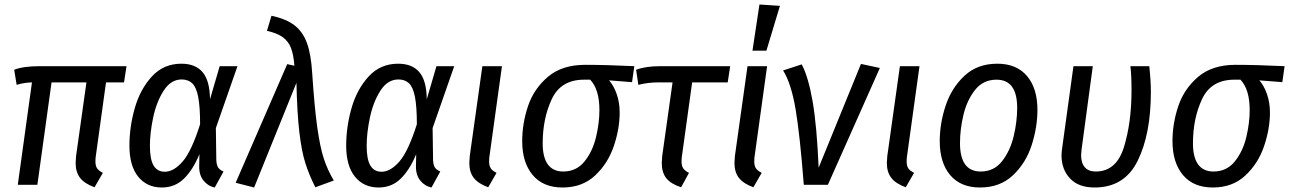

<svg xmlns="http://www.w3.org/2000/svg" viewBox="-20 -821 5727 853"><path d="M406 -130Q404 -120 404 -103Q404 -84 411.5 -73Q419 -62 437 -53L400 11Q356 -5 336 -30.5Q316 -56 316 -97Q316 -106 318 -128L364 -455H209L146 0H59L122 -455Q86 -454 54 -444L43 -511Q83 -527 157 -527H542L531 -455H451Z M913 -380 956 -527H1035L939 -252L941 -110Q942 -89 948.5 -78Q955 -67 973 -59L934 12Q904 6 884 -19Q864 -44 865 -84L866 -136Q837 -66 797 -27Q757 12 699 12Q633 12 594 -36Q555 -84 555 -174Q555 -258 579 -341.5Q603 -425 655 -481.5Q707 -538 786 -538Q848 -538 880 -500.5Q912 -463 913 -380ZM646 -173Q646 -113 662.5 -85.5Q679 -58 712 -58Q752 -58 791.5 -103.5Q831 -149 869 -269Q869 -347 860.5 -390.5Q852 -434 834 -451Q816 -468 787 -468Q739 -468 707 -418Q675 -368 660.5 -299Q646 -230 646 -173Z M1367 -496Q1377 -344 1389.5 -255.5Q1402 -167 1418.5 -116.5Q1435 -66 1463 -19L1381 11Q1354 -42 1337 -95Q1320 -148 1310 -233Q1300 -318 1297 -453L1109 12L1027 -9L1256 -536L1288 -529Q1284 -579 1272.5 -608.5Q1261 -638 1236 -656Q1211 -674 1166 -684L1186 -751Q1252 -737 1289 -708Q1326 -679 1344 -629Q1362 -579 1367 -496Z M1876 -380 1919 -527H1998L1902 -252L1904 -110Q1905 -89 1911.5 -78Q1918 -67 1936 -59L1897 12Q1867 6 1847 -19Q1827 -44 1828 -84L1829 -136Q1800 -66 1760 -27Q1720 12 1662 12Q1596 12 1557 -36Q1518 -84 1518 -174Q1518 -258 1542 -341.5Q1566 -425 1618 -481.5Q1670 -538 1749 -538Q1811 -538 1843 -500.5Q1875 -463 1876 -380ZM1609 -173Q1609 -113 1625.5 -85.5Q1642 -58 1675 -58Q1715 -58 1754.5 -103.5Q1794 -149 1832 -269Q1832 -347 1823.5 -390.5Q1815 -434 1797 -451Q1779 -468 1750 -468Q1702 -468 1670 -418Q1638 -368 1623.5 -299Q1609 -230 1609 -173Z M2155 -130Q2153 -120 2153 -103Q2153 -84 2160.5 -73Q2168 -62 2186 -53L2149 11Q2105 -5 2085 -30.5Q2065 -56 2065 -97Q2065 -106 2067 -128L2123 -527H2210Z M2300 -194Q2300 -273 2326 -350Q2352 -427 2414.5 -480Q2477 -533 2580 -533Q2672 -533 2798 -527L2788 -456L2686 -464Q2707 -440 2720 -402.5Q2733 -365 2733 -321Q2733 -249 2707 -172Q2681 -95 2624 -41.5Q2567 12 2479 12Q2393 12 2346.5 -43.5Q2300 -99 2300 -194ZM2643 -332Q2643 -424 2602 -467H2575Q2472 -467 2431.5 -381Q2391 -295 2391 -184Q2391 -122 2414 -90.5Q2437 -59 2482 -59Q2541 -59 2577 -104Q2613 -149 2628 -212Q2643 -275 2643 -332Z M3010 -130Q3008 -120 3008 -103Q3008 -84 3015.5 -73Q3023 -62 3041 -53L3006 11Q2960 -4 2940 -29.5Q2920 -55 2920 -97Q2920 -106 2922 -128L2968 -455H2905Q2859 -455 2816 -444L2806 -511Q2848 -527 2914 -527H3224L3213 -455H3055Z M3333 -130Q3331 -120 3331 -103Q3331 -84 3338.5 -73Q3346 -62 3364 -53L3327 11Q3283 -5 3263 -30.5Q3243 -56 3243 -97Q3243 -106 3245 -128L3301 -527H3388ZM3445 -795 3385 -596H3323L3354 -801Z M3617 -76 3805 -537 3889 -519 3658 0H3551Q3534 -221 3514.5 -336Q3495 -451 3459 -508L3542 -535Q3572 -477 3590.5 -369Q3609 -261 3617 -76Z M4010 -130Q4008 -120 4008 -103Q4008 -84 4015.5 -73Q4023 -62 4041 -53L4004 11Q3960 -5 3940 -30.5Q3920 -56 3920 -97Q3920 -106 3922 -128L3978 -527H4065Z M4155 -194Q4155 -272 4181 -351Q4207 -430 4264.5 -484Q4322 -538 4411 -538Q4496 -538 4542.5 -483.5Q4589 -429 4589 -333Q4589 -256 4563.5 -176.5Q4538 -97 4480.5 -42.5Q4423 12 4334 12Q4248 12 4201.5 -43Q4155 -98 4155 -194ZM4499 -342Q4499 -467 4407 -467Q4348 -467 4312 -421.5Q4276 -376 4260.5 -311.5Q4245 -247 4245 -185Q4245 -59 4337 -59Q4396 -59 4432 -105Q4468 -151 4483.5 -216Q4499 -281 4499 -342Z M5093 -413Q5093 -226 5034.5 -107Q4976 12 4843 12Q4771 12 4733.5 -28.5Q4696 -69 4696 -130Q4696 -139 4698 -157L4749 -527H4835L4785 -156Q4783 -138 4783 -132Q4783 -97 4799.5 -78Q4816 -59 4848 -59Q4940 -59 4973.5 -168Q5007 -277 5007 -419Q5007 -487 5002 -527H5086Q5093 -461 5093 -413Z M5189 -194Q5189 -273 5215 -350Q5241 -427 5303.5 -480Q5366 -533 5469 -533Q5561 -533 5687 -527L5677 -456L5575 -464Q5596 -440 5609 -402.5Q5622 -365 5622 -321Q5622 -249 5596 -172Q5570 -95 5513 -41.5Q5456 12 5368 12Q5282 12 5235.5 -43.5Q5189 -99 5189 -194ZM5532 -332Q5532 -424 5491 -467H5464Q5361 -467 5320.5 -381Q5280 -295 5280 -184Q5280 -122 5303 -90.5Q5326 -59 5371 -59Q5430 -59 5466 -104Q5502 -149 5517 -212Q5532 -275 5532 -332Z"/></svg>

Font: Fira Sans Condensed
Style: Italic
Weight: 400
Width: 3
Italic angle: -8°
Designer: bBox Type GmbH & Carrois Corporate GbR & Edenspiekermann AG
Foundry: bBox Type GmbH & Carrois Corporate GbR & Edenspiekermann AG
Version: Version 4.301